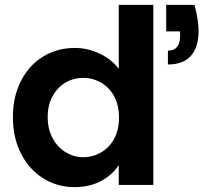

<svg xmlns="http://www.w3.org/2000/svg" viewBox="-20 -760 846 789"><path d="M33 -279Q33 -363 66.5 -428Q100 -493 158 -528Q216 -563 287 -563Q341 -563 390 -539.5Q439 -516 468 -477V-740H610V0H468V-82Q442 -41 395 -16Q348 9 286 9Q216 9 158 -27Q100 -63 66.5 -128.5Q33 -194 33 -279ZM779 -740Q796 -680 796 -632Q796 -566 764.5 -530.5Q733 -495 670 -495V-552Q720 -552 720 -612V-631H663V-740ZM469 -277Q469 -328 449 -364.5Q429 -401 395 -420.5Q361 -440 322 -440Q283 -440 250 -421Q217 -402 196.5 -365.5Q176 -329 176 -279Q176 -229 196.5 -191.5Q217 -154 250.5 -134Q284 -114 322 -114Q361 -114 395 -133.5Q429 -153 449 -189.5Q469 -226 469 -277Z"/></svg>

Font: MSTAGE SemiBold
Style: Regular
Weight: 600
Designer: Ninad Kale (Devanagari), Jonny Pinhorn (Latin)
Foundry: Indian Type Foundry
Version: 4.004